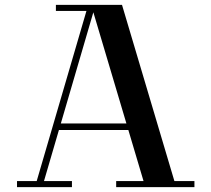

<svg xmlns="http://www.w3.org/2000/svg" viewBox="-20 -770 870 790"><path d="M437 -750V-725H210V-750ZM606 -262V-235H214V-262ZM705 0H578L355 -750H482ZM780 -25V0H458V-25ZM276 0V-25H50V0ZM343 -750H373L161 -25H131Z"/></svg>

Font: Solide Mirage
Style: Etroit
Weight: 400
Designer: Jérémy Landes
Foundry: Velvetyne Type Foundry
Version: Version 1.1